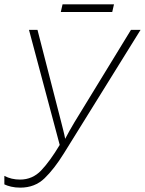

<svg xmlns="http://www.w3.org/2000/svg" viewBox="-27 -851 665 881"><path d="M66 10Q43 10 24 5.5Q5 1 -7 -5V-44Q25 -27 65 -27Q122 -27 162 -69Q202 -111 247 -186L106 -714H145L253 -294Q258 -274 263.5 -252.5Q269 -231 272 -214Q280 -230 292 -251Q304 -272 314 -289L574 -714H618L266 -147Q222 -76 177.5 -33Q133 10 66 10ZM252 -796 260 -831H496L488 -796Z"/></svg>

Font: Noto Sans Disp ExtLt
Style: Italic
Weight: 200
Italic angle: -12°
Designer: Monotype Design Team
Foundry: Monotype Imaging Inc.
Version: Version 2.000;GOOG;noto-source:20170915:90ef993387c0